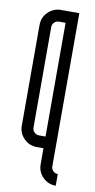

<svg xmlns="http://www.w3.org/2000/svg" viewBox="-83 -608 391 788"><g transform="rotate(10 112.0 -214.0)"><path d="M29.2 -76.2V-495.2Q29.2 -526.9 51.4 -549.1Q73.7 -571.4 105.4 -571.4H181.6V66.6Q181.6 78.3 189.5 86.2Q197.4 94.1 209.1 94.1V142.9Q177.4 142.9 155.1 120.6Q132.9 98.3 132.9 66.6V0H105.4Q73.7 0 51.4 -22.3Q29.2 -44.6 29.2 -76.2ZM132.9 -48.7V-522.7H105.4Q94.1 -522.7 86 -514.8Q77.9 -506.9 77.9 -495.2V-76.2Q77.9 -65 86 -56.9Q94.1 -48.7 105.4 -48.7Z"/></g></svg>

Font: Marapfhont
Style: Book
Weight: 400
Version: Version 0.15